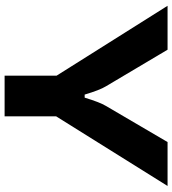

<svg xmlns="http://www.w3.org/2000/svg" viewBox="22 -752 730 813"><g transform="rotate(90 386.5 -345.0)"><path d="M472 -218V0H300V-220L4 -690H190L345 -429Q361 -403 380 -339H393Q412 -402 428 -429L581 -690H767Z"/></g></svg>

Font: Exo 2 Expanded
Style: Bold
Weight: 700
Width: 7
Designer: Natanael Gama
Version: Version 1.001;PS 001.001;hotconv 1.0.70;makeotf.lib2.5.58329